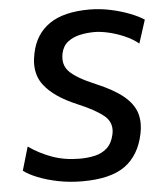

<svg xmlns="http://www.w3.org/2000/svg" viewBox="-53 -772 707 831"><g transform="rotate(-5 301.0 -357.0)"><path d="M272.5 11.5Q217 11.5 167.2 1.5Q117.5 -8.5 79 -24Q40.5 -39.5 18.5 -56.5L48.5 -159Q93.5 -127 148.2 -107Q203 -87 269 -87Q304.5 -87 335.2 -94Q366 -101 388 -121Q410 -141 418.5 -179Q421 -190.5 421 -200.5Q421 -236 392 -260.5Q354 -291.5 279.5 -322.5Q180.5 -364 138 -419Q107.5 -457.5 107.5 -511Q107.5 -533.5 113 -558.5Q129.5 -640.5 191.8 -683.5Q254 -726.5 366 -726.5Q411.5 -726.5 457.2 -716.8Q503 -707 541.2 -692Q579.5 -677 601.5 -662L569 -561Q543.5 -582 508.8 -597Q474 -612 439.5 -619.8Q405 -627.5 380 -627.5Q347 -627.5 316.2 -620.8Q285.5 -614 263.2 -596.8Q241 -579.5 234 -547.5Q231.5 -535 231.5 -524Q231.5 -491.5 253.5 -468.5Q283 -437.5 365 -403Q442.5 -370.5 484 -336Q525.5 -301.5 538 -261Q544.5 -239 544.5 -215Q544.5 -193.5 539.5 -170.5Q520.5 -79.5 457.8 -34Q395 11.5 272.5 11.5Z"/></g></svg>

Font: Heraclito Medium
Style: Italic
Weight: 500
Italic angle: -12°
Designer: Kostas Bartsokas (font) & Cristiano Sobral (main changes)
Foundry: Kostas Bartsokas (font) & Cristiano Sobral (main changes)
Version: Version 1.00;July 8, 2020;FontCreator 13.0.0.2655 64-bit